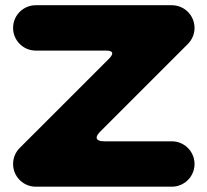

<svg xmlns="http://www.w3.org/2000/svg" viewBox="-20 -714 793 734"><path d="M698.3 -546C714 -561.7 723.7 -583.4 723.7 -607.3C723.7 -655.2 684.8 -694 637 -694H116.7C68.8 -694 30 -655.2 30 -607.3C30 -559.4 68.8 -520.6 116.7 -520.6H385.2H385.3C400 -520.6 409 -517.3 409 -509.8C409 -505 405.3 -498.5 397.1 -490L55.4 -148.4C39.7 -132.7 30 -111 30 -87C30 -39.2 68.8 -0.3 116.7 -0.3H636.9C684.8 -0.3 723.7 -39.2 723.7 -87C723.7 -134.9 684.8 -173.8 636.9 -173.8H380.7C380 -173.7 379.4 -173.7 378.8 -173.7C361.8 -173.7 349.4 -178.1 349.4 -188C349.4 -193.4 353.1 -200.5 361.7 -209.4Z"/></svg>

Font: OpenLukyanov
Style: Regular
Weight: 400
Designer: Michail Lukyanov
Foundry: book-let.ru
Version: Version 2.1